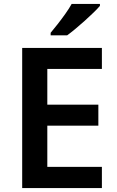

<svg xmlns="http://www.w3.org/2000/svg" viewBox="-20 -958 598 978"><path d="M499 0H93V-714H499V-607H221V-425H481V-318H221V-108H499ZM489 -928Q477 -914 456.5 -894Q436 -874 411.5 -852Q387 -830 363.5 -810.5Q340 -791 322 -778H238V-791Q254 -810 274 -835.5Q294 -861 313.5 -888.5Q333 -916 345 -938H489Z"/></svg>

Font: Noto Sans Cham SemiBold
Style: Regular
Weight: 600
Version: Version 2.002